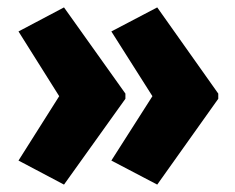

<svg xmlns="http://www.w3.org/2000/svg" viewBox="-20 -540 636 519"><path d="M570 -273 405 -41 281 -106 392 -280 281 -455 405 -520 570 -287ZM319 -273 153 -41 30 -106 140 -280 30 -455 153 -520 319 -287Z"/></svg>

Font: Noto Sans Lao UI Cond Blk
Style: Regular
Weight: 900
Width: 3
Designer: Monotype Design Team
Foundry: Monotype Imaging Inc.
Version: Version 2.000; ttfautohint (v1.8.4.7-5d5b)